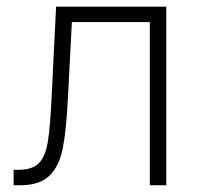

<svg xmlns="http://www.w3.org/2000/svg" viewBox="-20 -550 591 570"><path d="M20.5 -45.9H35.2Q76.7 -45.9 95.9 -66.2Q115.2 -86.4 122.3 -130.9Q129.4 -175.3 133.8 -273.4L146.5 -530.3H473.6V0H424.8V-484.4H193.4L181.6 -258.8Q176.8 -160.6 166 -108.2Q155.3 -55.7 126.2 -27.8Q97.2 0 39.1 0H20.5Z"/></svg>

Font: Pretendard Std ExtraLight
Style: Regular
Weight: 200
Designer: Base glyphs from Inter by Rasmus Andersson; Hangeul glyphs from Noto Sans CJK(Source Han Sans) by Jang Soo-young and Kan
Foundry: Kil Hyung-jin
Version: Version 1.309